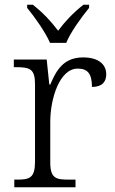

<svg xmlns="http://www.w3.org/2000/svg" viewBox="-20 -786 481 806"><path d="M190 -606H258C276 -651 323 -715 354 -753V-766H330C286 -731 254 -697 224 -657C194 -697 162 -731 118 -766H94V-753C125 -715 171 -651 190 -606ZM40 0H297V-32H266C215 -32 191 -38 191 -104V-274C191 -372 230 -498 306 -498C348 -498 366 -477 366 -421C409 -421 426 -443 426 -474C426 -517 392 -545 329 -545C246 -545 216 -490 191 -431H187L176 -536H38V-504H47C105 -504 127 -497 127 -433V-107C127 -39 104 -32 52 -32H40Z"/></svg>

Font: Noto Serif Georgian Light
Style: Regular
Weight: 300
Designer: Monotype Design Team, Akaki Razmadze
Foundry: Google LLC
Version: Version 2.003